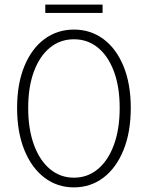

<svg xmlns="http://www.w3.org/2000/svg" viewBox="-20 -799 640 831"><path d="M300 12Q228 12 172.5 -30Q117 -72 85.5 -149.5Q54 -227 54 -332Q54 -436 85.5 -512.5Q117 -589 172.5 -630Q228 -671 300 -671Q372 -671 427.5 -630Q483 -589 514.5 -512.5Q546 -436 546 -332Q546 -227 514.5 -149.5Q483 -72 427.5 -30Q372 12 300 12ZM300 -30Q359 -30 403.5 -67Q448 -104 473 -172Q498 -240 498 -332Q498 -423 473 -490Q448 -557 403.5 -593Q359 -629 300 -629Q241 -629 196.5 -593Q152 -557 127 -490Q102 -423 102 -332Q102 -240 127 -172Q152 -104 196.5 -67Q241 -30 300 -30ZM176 -743V-779H424V-743Z"/></svg>

Font: Source Code Pro ExtraLight Light
Style: Regular
Weight: 300
Monospace: yes
Version: Version 1.018;hotconv 1.0.116;makeotfexe 2.5.65601